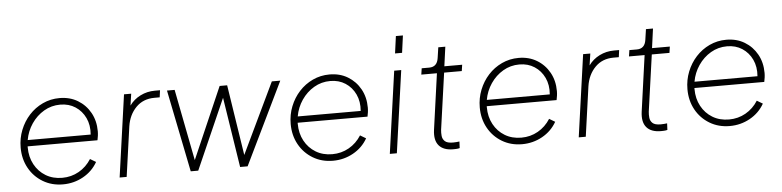

<svg xmlns="http://www.w3.org/2000/svg" viewBox="-45 -979 4986 1224"><g transform="rotate(-5 2447.5 -366.5)"><path d="M316 12Q244 12 187.5 -22Q131 -56 99 -114Q67 -172 67 -245Q67 -304 88 -357Q109 -410 146 -450.5Q183 -491 233 -514.5Q283 -538 341 -538Q407 -538 457.5 -507.5Q508 -477 537 -425Q566 -373 566 -306Q566 -292 564 -277Q562 -262 559 -249H112Q112 -246 112 -242Q112 -181 138 -133Q164 -85 209.5 -57.5Q255 -30 315 -30Q373 -30 421.5 -57.5Q470 -85 501 -134L538 -112Q505 -54 445.5 -21Q386 12 316 12ZM342 -496Q285 -496 237.5 -468Q190 -440 158 -393Q126 -346 116 -289H519Q524 -349 502 -395.5Q480 -442 438.5 -469Q397 -496 342 -496Z M679 0 753 -526H799L788 -451Q815 -489 858 -510.5Q901 -532 951 -532H984L978 -487H944Q872 -487 826 -440Q780 -393 769 -320L724 0Z M1134 0 1028 -526H1077L1166 -69L1365 -526H1413L1483 -74L1699 -526H1753L1498 0H1450L1380 -449L1182 0Z M2044 12Q1972 12 1915.5 -22Q1859 -56 1827 -114Q1795 -172 1795 -245Q1795 -304 1816 -357Q1837 -410 1874 -450.5Q1911 -491 1961 -514.5Q2011 -538 2069 -538Q2135 -538 2185.5 -507.5Q2236 -477 2265 -425Q2294 -373 2294 -306Q2294 -292 2292 -277Q2290 -262 2287 -249H1840Q1840 -246 1840 -242Q1840 -181 1866 -133Q1892 -85 1937.5 -57.5Q1983 -30 2043 -30Q2101 -30 2149.5 -57.5Q2198 -85 2229 -134L2266 -112Q2233 -54 2173.5 -21Q2114 12 2044 12ZM2070 -496Q2013 -496 1965.5 -468Q1918 -440 1886 -393Q1854 -346 1844 -289H2247Q2252 -349 2230 -395.5Q2208 -442 2166.5 -469Q2125 -496 2070 -496Z M2497 -635 2512 -745H2557L2542 -635ZM2408 0 2482 -526H2527L2453 0Z M2814 6Q2751 6 2722 -28Q2693 -62 2702 -128L2752 -486H2652L2658 -526H2706Q2757 -526 2765 -582L2775 -650H2820L2803 -526H2917L2911 -486H2798L2747 -124Q2745 -106 2747 -85.5Q2749 -65 2764 -51Q2779 -37 2816 -37Q2826 -37 2838 -38Q2850 -39 2857 -40L2855 2Q2845 5 2832 5.5Q2819 6 2814 6Z M3254 12Q3182 12 3125.5 -22Q3069 -56 3037 -114Q3005 -172 3005 -245Q3005 -304 3026 -357Q3047 -410 3084 -450.5Q3121 -491 3171 -514.5Q3221 -538 3279 -538Q3345 -538 3395.5 -507.5Q3446 -477 3475 -425Q3504 -373 3504 -306Q3504 -292 3502 -277Q3500 -262 3497 -249H3050Q3050 -246 3050 -242Q3050 -181 3076 -133Q3102 -85 3147.5 -57.5Q3193 -30 3253 -30Q3311 -30 3359.5 -57.5Q3408 -85 3439 -134L3476 -112Q3443 -54 3383.5 -21Q3324 12 3254 12ZM3280 -496Q3223 -496 3175.5 -468Q3128 -440 3096 -393Q3064 -346 3054 -289H3457Q3462 -349 3440 -395.5Q3418 -442 3376.5 -469Q3335 -496 3280 -496Z M3617 0 3691 -526H3737L3726 -451Q3753 -489 3796 -510.5Q3839 -532 3889 -532H3922L3916 -487H3882Q3810 -487 3764 -440Q3718 -393 3707 -320L3662 0Z M4143 6Q4080 6 4051 -28Q4022 -62 4031 -128L4081 -486H3981L3987 -526H4035Q4086 -526 4094 -582L4104 -650H4149L4132 -526H4246L4240 -486H4127L4076 -124Q4074 -106 4076 -85.5Q4078 -65 4093 -51Q4108 -37 4145 -37Q4155 -37 4167 -38Q4179 -39 4186 -40L4184 2Q4174 5 4161 5.5Q4148 6 4143 6Z M4583 12Q4511 12 4454.5 -22Q4398 -56 4366 -114Q4334 -172 4334 -245Q4334 -304 4355 -357Q4376 -410 4413 -450.5Q4450 -491 4500 -514.5Q4550 -538 4608 -538Q4674 -538 4724.5 -507.5Q4775 -477 4804 -425Q4833 -373 4833 -306Q4833 -292 4831 -277Q4829 -262 4826 -249H4379Q4379 -246 4379 -242Q4379 -181 4405 -133Q4431 -85 4476.5 -57.5Q4522 -30 4582 -30Q4640 -30 4688.5 -57.5Q4737 -85 4768 -134L4805 -112Q4772 -54 4712.5 -21Q4653 12 4583 12ZM4609 -496Q4552 -496 4504.5 -468Q4457 -440 4425 -393Q4393 -346 4383 -289H4786Q4791 -349 4769 -395.5Q4747 -442 4705.5 -469Q4664 -496 4609 -496Z"/></g></svg>

Font: Plus Jakarta Sans ExtraLight
Style: Italic
Weight: 200
Italic angle: -8°
Designer: Gumpita Rahayu
Foundry: Tokotype
Version: Version 2.071; ttfautohint (v1.8.4.7-5d5b);gftools[0.9.29]